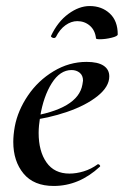

<svg xmlns="http://www.w3.org/2000/svg" viewBox="-20 -604 410 636"><path d="M24 -134Q24 -157 29 -185Q39 -238 72.5 -287.5Q106 -337 157.5 -368Q209 -399 267 -399Q304 -399 323 -386.5Q342 -374 342 -351Q342 -317 303.5 -286Q265 -255 202.5 -233.5Q140 -212 71 -204L73 -217Q239 -242 253 -324Q255 -334 255 -337Q255 -354 244 -363Q233 -372 217 -372Q179 -372 151.5 -328.5Q124 -285 113 -218Q108 -186 108 -164Q108 -103 134 -66Q160 -29 210 -29Q233 -29 257.5 -36.5Q282 -44 304 -60H305Q308 -60 310.5 -57Q313 -54 311 -52Q242 12 158 12Q92 12 58 -29Q24 -70 24 -134ZM236 -534Q216 -534 197 -520.5Q178 -507 165 -481Q162 -478 159 -478Q155 -478 151.5 -480.5Q148 -483 149 -485Q171 -532 206.5 -558Q242 -584 277 -584Q317 -584 343.5 -559.5Q370 -535 370 -490Q370 -484 349.5 -479Q329 -474 311 -474Q298 -474 298 -477Q295 -504 277.5 -519Q260 -534 236 -534Z"/></svg>

Font: Cormorant Garamond SemiBold
Style: Italic
Weight: 600
Italic angle: -10°
Designer: Christian Thalmann (Catharsis Fonts)
Foundry: Catharsis Fonts
Version: Version 4.000